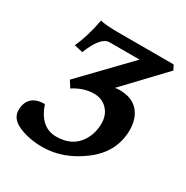

<svg xmlns="http://www.w3.org/2000/svg" viewBox="-163 -838 952 984"><g transform="rotate(30 312.5 -346.0)"><path d="M217.8 9.8Q140.6 9.8 79.8 -16.1Q19 -42 19 -93.8Q19 -138.2 44.4 -162.8Q69.8 -187.5 120.6 -187.5Q159.7 -71.8 253.9 -71.8Q348.1 -71.8 392.1 -140.6Q421.9 -187 421.9 -246.6Q421.9 -295.9 391.4 -327.9Q360.8 -359.9 313.5 -359.9Q252.4 -359.9 193.4 -321.8L168.9 -359.9L426.8 -627.4H249Q198.2 -627.4 153.3 -513.7L103 -525.4Q136.7 -599.1 155.8 -702.1Q186 -693.4 266.1 -693.4H590.3L605 -665.5L390.1 -439Q403.3 -441.4 417 -441.4Q489.7 -441.4 526.9 -399.7Q564 -357.9 564 -289.6Q564 -159.7 452.9 -75Q341.8 9.8 217.8 9.8Z"/></g></svg>

Font: Kelvinch
Style: Bold Italic
Weight: 700
Italic angle: -10°
Designer: Paul James Miller
Foundry: High-Logic / Made with FontCreator
Version: Version 3.30 September 23, 2016